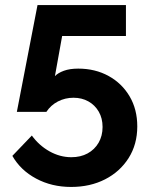

<svg xmlns="http://www.w3.org/2000/svg" viewBox="-20 -591 594 760"><path d="M261.5 149Q184.6 149 123 115.9Q61.3 82.9 28.9 26L106 -54.5Q134.5 -15.2 176 8.1Q217.6 31.3 262.5 31.3Q299.1 31.3 326.7 16.3Q354.4 1.2 370.2 -25.9Q386 -53.1 386 -88.3Q386 -122.9 370.9 -149Q355.8 -175.1 329.9 -189.6Q304 -204.1 270.9 -204.1Q237.8 -204.1 209.3 -189.4Q180.9 -174.6 163.6 -148.2H46.7L128.5 -571H478.5V-448.5H226L197.4 -289.7Q209.5 -302.3 232.9 -310.9Q256.2 -319.4 289.6 -319.4Q356.9 -319.4 409.9 -290.2Q462.8 -261 493.1 -209.5Q523.4 -158.1 523.4 -90.6Q523.4 -19.7 489.2 34.5Q455 88.6 396 118.8Q337 149 261.5 149Z"/></svg>

Font: Raleway Thin
Style: Regular
Weight: 100
Designer: Matt McInerney, Pablo Impallari, Rodrigo Fuenzalida
Foundry: Matt McInerney, Pablo Impallari, Rodrigo Fuenzalida
Version: Version 4.026